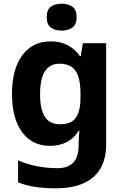

<svg xmlns="http://www.w3.org/2000/svg" viewBox="-20 -780 673 1040"><path d="M255 -556Q305 -556 345 -536Q385 -516 413 -476H417L429 -546H555V1Q555 79 524.5 132Q494 185 433 212.5Q372 240 282 240Q224 240 174.5 233Q125 226 78 208V89Q128 110 181.5 120.5Q235 131 291 131Q349 131 377.5 100Q406 69 406 7V-4Q406 -21 407.5 -39Q409 -57 410 -71H406Q378 -28 339 -9Q300 10 251 10Q154 10 99.5 -64.5Q45 -139 45 -272Q45 -406 101 -481Q157 -556 255 -556ZM302 -435Q267 -435 243.5 -416.5Q220 -398 208.5 -361.5Q197 -325 197 -270Q197 -188 223 -147.5Q249 -107 304 -107Q333 -107 354 -114.5Q375 -122 388.5 -139.5Q402 -157 409 -185Q416 -213 416 -253V-271Q416 -330 404 -366Q392 -402 367 -418.5Q342 -435 302 -435ZM314 -760Q347 -760 371 -744.5Q395 -729 395 -687Q395 -646 371 -630Q347 -614 314 -614Q280 -614 256.5 -630Q233 -646 233 -687Q233 -729 256.5 -744.5Q280 -760 314 -760Z"/></svg>

Font: Noto Sans Kannada
Style: Regular
Weight: 400
Designer: Jelle Bosma - Monotype Design Team
Foundry: Monotype Imaging Inc.
Version: Version 2.003